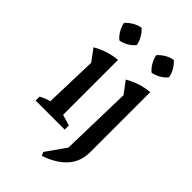

<svg xmlns="http://www.w3.org/2000/svg" viewBox="-276 -822 1112 1112"><g transform="rotate(45 280.0 -265.5)"><path d="M51 0V-32Q65 -40 80.5 -46.5Q96 -53 114 -57L124 -382L70 -455Q104 -475 142 -487.5Q180 -500 222 -504V-54L289 -34V0ZM187 -732Q207 -714 220.5 -690Q234 -666 238 -641Q222 -621 197.5 -607Q173 -593 148 -589Q128 -605 114 -629.5Q100 -654 95 -680Q113 -700 137 -714Q161 -728 187 -732ZM303 201 293 179 378 58 389 -382 334 -455Q368 -475 406 -487.5Q444 -500 486 -504V-12Q486 66 438 119Q390 172 303 201ZM451 -732Q471 -714 484.5 -690Q498 -666 502 -641Q486 -621 461.5 -607Q437 -593 412 -589Q392 -605 378 -629.5Q364 -654 359 -680Q377 -700 401 -714Q425 -728 451 -732Z"/></g></svg>

Font: Piazzolla Thin SemiBold
Style: Regular
Weight: 600
Version: Version 2.005